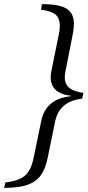

<svg xmlns="http://www.w3.org/2000/svg" viewBox="-47 -775 423 928"><path d="M-21 107Q40 100 71 76Q102 52 115 -10L152 -189Q174 -298 296 -310L297 -312Q198 -323 198 -402Q198 -417 203 -440L238 -612Q242 -631 242 -650Q242 -689 219.5 -706Q197 -723 151 -728L156 -755Q240 -755 275 -733Q310 -711 310 -661Q310 -633 303 -601L271 -438Q266 -416 266 -402Q266 -370 287 -351.5Q308 -333 356 -326L350 -298Q239 -286 219 -186L184 -15Q173 41 150 72.5Q127 104 85.5 118.5Q44 133 -27 133Z"/></svg>

Font: Taviraj
Style: Italic
Weight: 400
Italic angle: -12°
Designer: Katatrad Team
Foundry: CadsonDemak
Version: Version 1.001